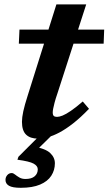

<svg xmlns="http://www.w3.org/2000/svg" viewBox="-20 -632 504 892"><path d="M67.5 -429 70.5 -494.5H464L461.5 -429ZM247 -198.5Q238 -172.5 233.5 -155Q229 -137.5 227 -127Q225 -116.5 225 -110Q225 -97.5 230 -93.2Q235 -89 245 -89Q255.5 -89 271 -95.2Q286.5 -101.5 309.2 -117Q332 -132.5 364.5 -160.5L393.5 -126.5Q354 -85.5 319.8 -58.8Q285.5 -32 256.2 -16.5Q227 -1 202 5.5Q177 12 156 12Q120.5 12 101.2 -6.5Q82 -25 82 -66Q82 -86 88.2 -115Q94.5 -144 108.5 -187.5L242 -611.5H380.5ZM76.5 240.5Q38 240.5 21.8 231Q5.5 221.5 5.5 204Q5.5 191 13.8 181.5Q22 172 34.5 172Q41.5 172 49.8 178.8Q58 185.5 69.8 192.5Q81.5 199.5 98.5 199.5Q126.5 199.5 141 187Q155.5 174.5 155.5 154.5Q155.5 139 136.2 128.2Q117 117.5 61 110L65.5 96.5L180 -18H235.5L121.5 94L131.5 47.5Q191 58 213 78.8Q235 99.5 235 126.5Q235 158.5 218.2 184.5Q201.5 210.5 166.2 225.5Q131 240.5 76.5 240.5Z"/></svg>

Font: Newsreader 9pt SemiBold
Style: Italic
Weight: 600
Italic angle: -17°
Designer: Hugues Gentile
Foundry: Production Type
Version: Version 1.003